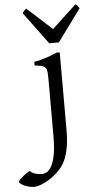

<svg xmlns="http://www.w3.org/2000/svg" viewBox="-180 -758 535 1039"><g transform="rotate(-5 87.5 -238.0)"><path d="M163.6 -48.3Q163.6 7.8 156.5 47.1Q149.4 86.4 137 114Q124.5 141.6 107.4 160.6Q90.3 179.7 70.8 195.3Q57.6 205.6 43 214.6Q28.3 223.6 13.7 230.2Q-1 236.8 -13.9 240.5Q-26.9 244.1 -36.1 244.1Q-51.3 244.1 -65.7 240.5Q-80.1 236.8 -91.6 231.4Q-103 226.1 -110.1 220.2Q-117.2 214.4 -117.2 210.4Q-117.2 206.1 -110.1 198.5Q-103 190.9 -93.3 182.6Q-83.5 174.3 -73 167Q-62.5 159.7 -55.2 156.2Q-39.6 169.9 -22.9 174.1Q-6.3 178.2 12.2 178.2Q26.4 178.2 40.3 169.2Q54.2 160.2 65.4 137.7Q76.7 115.2 83.5 76.7Q90.3 38.1 90.3 -21V-327.1Q90.3 -352.1 89.1 -367.2Q87.9 -382.3 81.5 -390.9Q75.2 -399.4 61.3 -403.3Q47.4 -407.2 22 -410.2V-429.7Q42.5 -433.1 58.3 -437.5Q74.2 -441.9 88.6 -446.5Q103 -451.2 116.5 -456.8Q129.9 -462.4 145.5 -468.8H163.6ZM163.6 -522.9H111.3L-17.6 -697.3Q-14.2 -702.1 -11.7 -705.6Q-9.3 -709 -7.1 -711.4Q-4.9 -713.9 -2.2 -715.8Q0.5 -717.8 4.4 -720.2L138.7 -597.7L270.5 -720.2Q278.8 -715.8 282.2 -711.4Q285.6 -707 291.5 -697.3Z"/></g></svg>

Font: Gentium Plus Phon
Style: Regular
Weight: 400
Designer: J. Victor Gaultney, Annie Olsen, Iska Routamaa, Becca Hirsbrunner
Foundry: SIL International
Version: Version 5.000